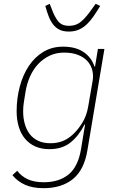

<svg xmlns="http://www.w3.org/2000/svg" viewBox="-20 -772 640 1004"><path d="M208 212Q150 212 110.5 194Q71 176 45 144L70 121Q91 149 124.5 165Q158 181 209 181Q289 181 339 140Q389 99 404 6L425 -121H422Q393 -63 349.5 -27.5Q306 8 238 8Q196 8 164 -6.5Q132 -21 110.5 -47Q89 -73 78 -109.5Q67 -146 67 -190Q67 -258 83.5 -319.5Q100 -381 131 -427.5Q162 -474 207 -501Q252 -528 310 -528Q376 -528 417.5 -499.5Q459 -471 474 -424H477L492 -516H526L437 14Q420 117 361 164.5Q302 212 208 212ZM244 -23Q277 -23 305.5 -33.5Q334 -44 360 -68Q386 -91 409.5 -128.5Q433 -166 441 -214L465 -353Q469 -379 462.5 -405Q456 -431 438 -451.5Q420 -472 389 -484.5Q358 -497 315 -497Q274 -497 240 -481Q206 -465 180 -437.5Q154 -410 137 -372Q120 -334 113 -289L105 -239Q101 -216 101 -190Q101 -155 109.5 -124.5Q118 -94 135 -71.5Q152 -49 179 -36Q206 -23 244 -23ZM340 -607Q310 -607 290.5 -617Q271 -627 257.5 -644.5Q244 -662 234.5 -686.5Q225 -711 217 -741L240 -752L258 -706Q275 -668 292 -652.5Q309 -637 341 -637Q372 -637 394.5 -652Q417 -667 447 -706L480 -752L504 -741Q486 -711 469 -686.5Q452 -662 433.5 -644.5Q415 -627 392.5 -617Q370 -607 340 -607Z"/></svg>

Font: IBM Plex Mono ExtraLight
Style: Italic
Weight: 200
Italic angle: -9°
Monospace: yes
Designer: Mike Abbink, Paul van der Laan, Pieter van Rosmalen
Foundry: Bold Monday
Version: Version 2.3